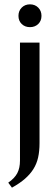

<svg xmlns="http://www.w3.org/2000/svg" viewBox="-20 -691 239 884"><path d="M65 -618Q65 -641 80 -656Q95 -671 118 -671Q141 -671 156 -656Q171 -641 171 -618Q171 -595 156 -580.5Q141 -566 118 -566Q95 -566 80 -580.5Q65 -595 65 -618ZM162 -32Q162 5 155.5 34Q149 63 134 87Q119 111 95 132Q71 153 35 173L18 150Q47 130 59.5 106.5Q72 83 72 48V-495H162Z"/></svg>

Font: Moniqa ExtBd Cond Paragraph
Style: Regular
Weight: 800
Width: 3
Designer: Rajesh Rajput
Foundry: Rajesh Rajput
Version: Version 1.000